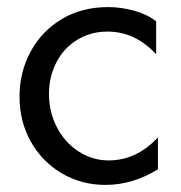

<svg xmlns="http://www.w3.org/2000/svg" viewBox="-20 -512 510 541"><path d="M284 -492Q211 -492 154.5 -458.5Q98 -425 66.5 -367Q35 -309 35 -240Q35 -170 66.5 -113.5Q98 -57 153.5 -24Q209 9 277 9Q354 9 425 -35V-125Q365 -60 286 -60Q240 -60 201 -85.5Q162 -111 140 -154Q118 -197 118 -247Q118 -296 139 -336.5Q160 -377 198 -400Q236 -423 283 -423Q361 -423 420 -359V-452Q394 -472 357.5 -482Q321 -492 284 -492Z"/></svg>

Font: Geom Light
Style: Regular
Weight: 300
Version: Version 1.102